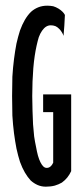

<svg xmlns="http://www.w3.org/2000/svg" viewBox="-20 -664 295 689"><path d="M235.4 -325.2Q235.4 -325.2 221.7 -325.2Q209 -325.2 192.4 -325.2Q171.9 -325.2 153.3 -325.2Q134.8 -325.2 134.8 -325.2Q134.8 -325.2 134.8 -293.9Q134.8 -261.7 134.8 -261.7Q134.8 -261.7 153.3 -261.7Q170.9 -261.7 170.9 -261.7Q170.9 -261.7 170.9 -238.3Q170.9 -214.8 170.9 -184.6Q170.9 -147.5 170.9 -113.3Q170.9 -80.1 170.9 -80.1Q170.9 -80.1 170.9 -80.1Q170.9 -80.1 170.9 -80.1Q167 -71.3 161.1 -66.4Q155.3 -61.5 147.5 -61.5Q147.5 -61.5 147.5 -61.5Q147.5 -61.5 147.5 -61.5Q140.6 -61.5 134.8 -67.4Q129.9 -72.3 125 -82Q120.1 -91.8 116.2 -105.5Q112.3 -120.1 109.4 -136.7Q105.5 -154.3 102.5 -174.8Q100.6 -194.3 98.6 -217.8Q97.7 -241.2 96.7 -266.6Q95.7 -292 95.7 -319.3Q95.7 -319.3 95.7 -319.3Q95.7 -319.3 95.7 -319.3Q95.7 -345.7 96.7 -371.1Q97.7 -396.5 99.6 -419.9Q101.6 -443.4 104.5 -462.9Q107.4 -482.4 111.3 -500Q115.2 -517.6 119.1 -530.3Q124 -543.9 130.9 -553.7Q137.7 -563.5 145.5 -568.4Q153.3 -573.2 162.1 -573.2Q162.1 -573.2 162.1 -573.2Q162.1 -573.2 162.1 -573.2Q170.9 -573.2 178.7 -570.3Q185.5 -567.4 192.4 -560.5Q198.2 -554.7 202.1 -547.9Q206.1 -542 208 -535.2Q208 -535.2 210.9 -572.3Q212.9 -610.4 212.9 -610.4Q212.9 -610.4 212.9 -610.4Q212.9 -610.4 212.9 -610.4Q210 -616.2 204.1 -622.1Q198.2 -627.9 190.4 -632.8Q180.7 -638.7 170.9 -641.6Q160.2 -643.6 149.4 -643.6Q149.4 -643.6 149.4 -643.6Q149.4 -643.6 149.4 -643.6Q131.8 -643.6 117.2 -637.7Q102.5 -631.8 90.8 -621.1Q79.1 -609.4 69.3 -592.8Q59.6 -576.2 51.8 -554.7Q44.9 -533.2 39.1 -507.8Q34.2 -482.4 30.3 -452.1Q26.4 -421.9 24.4 -388.7Q23.4 -355.5 23.4 -319.3Q23.4 -319.3 23.4 -319.3Q23.4 -319.3 23.4 -319.3Q23.4 -282.2 24.4 -249Q26.4 -215.8 30.3 -185.5Q34.2 -156.2 39.1 -130.9Q44.9 -104.5 51.8 -83Q59.6 -61.5 69.3 -44.9Q79.1 -28.3 89.8 -16.6Q101.6 -5.9 115.2 0Q128.9 5.9 144.5 5.9Q144.5 5.9 144.5 5.9Q144.5 5.9 144.5 5.9Q162.1 5.9 176.8 2Q190.4 -2 202.1 -8.8Q212.9 -16.6 221.7 -27.3Q229.5 -37.1 235.4 -49.8Q235.4 -49.8 235.4 -100.6Q235.4 -151.4 235.4 -208Q235.4 -253.9 235.4 -289.1Q235.4 -325.2 235.4 -325.2Z"/></svg>

Font: AgendaMediumCondGoodkids
Style: AgendaMediumCondGoodkids
Weight: 500
Designer: ""
Version: ""